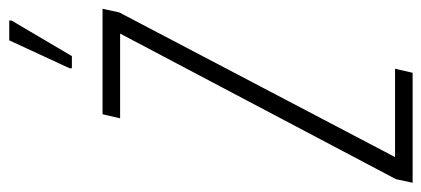

<svg xmlns="http://www.w3.org/2000/svg" viewBox="-314 -660 935 426"><g transform="rotate(-90 154.0 -447.5)"><path d="M-39 0 -31 -37 292 -649H104L113 -688H347L339 -651L18 -39H214L205 0ZM215 -756V-761L277 -895H321V-890L242 -756Z"/></g></svg>

Font: Saira Ultra Condensed ExLight
Style: Italic
Weight: 200
Width: 1
Italic angle: -12°
Designer: Hector Gatti with collaboration of the Omnibus-Type team
Foundry: Omnibus-Type
Version: Version 1.001; ttfautohint (v1.8)